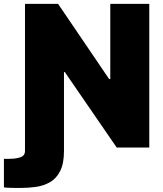

<svg xmlns="http://www.w3.org/2000/svg" viewBox="-81 -747 823 972"><path d="M674.7 -727.3V0H509.9L247.2 -382.1H242.9V17Q242.9 81.3 223.5 119.1Q204.2 157 172.2 175.2Q140.3 193.5 101.6 199Q62.9 204.5 24.1 204.5Q9.9 204.5 -17.8 204.2Q-45.5 203.8 -61.1 201.7V56.8Q-55.4 57.5 -49 57.4Q-42.6 57.2 -36.9 57.2Q-30.9 56.8 -28.4 56.8Q-1.1 56.8 22.2 49.2Q45.5 41.5 45.5 17V-727.3H213.1L471.6 -346.6H477.3V-727.3Z"/></svg>

Font: Inter UI Black
Style: Regular
Weight: 900
Designer: Rasmus Andersson
Foundry: rsms
Version: 3.2;8d6f07862